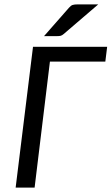

<svg xmlns="http://www.w3.org/2000/svg" viewBox="-20 -855 508 875"><path d="M51.3 0ZM460 -574.2H207.5L137.7 0H51.3L130.4 -641.6H468.3ZM427.7 -835 270.5 -700.2Q262.7 -693.4 256.3 -691.9Q250 -690.4 240.2 -690.4H180.7L294.4 -819.8Q303.2 -830.1 311.3 -832.5Q319.3 -835 334 -835Z"/></svg>

Font: Carlito
Style: Italic
Weight: 400
Italic angle: -7°
Designer: Lukasz Dziedzic
Foundry: tyPoland Lukasz Dziedzic
Version: Version 1.104